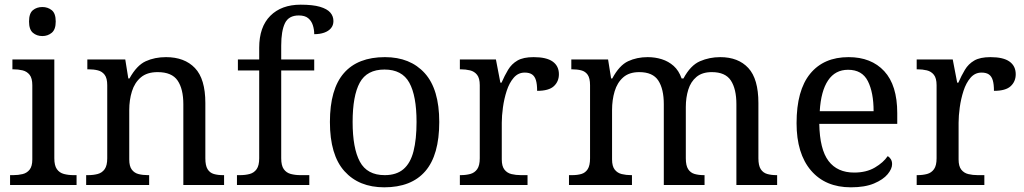

<svg xmlns="http://www.w3.org/2000/svg" viewBox="-20 -790 4373 820"><path d="M23 0V-42H36Q58 -42 76.5 -46.5Q95 -51 106.5 -65.5Q118 -80 118 -109V-426Q118 -456 106.5 -470.5Q95 -485 76.5 -489.5Q58 -494 36 -494H33V-536H212V-114Q212 -83 223 -67.5Q234 -52 253 -47Q272 -42 294 -42H307V0ZM161 -636Q137 -636 120.5 -650Q104 -664 104 -698Q104 -733 120.5 -746.5Q137 -760 161 -760Q184 -760 201 -746.5Q218 -733 218 -698Q218 -664 201 -650Q184 -636 161 -636Z M348 0V-42H356Q379 -42 397.5 -47Q416 -52 427 -67.5Q438 -83 438 -114V-426Q438 -456 427 -470.5Q416 -485 398 -489.5Q380 -494 358 -494H353V-536H515L528 -455H533Q564 -511 602.5 -528.5Q641 -546 689 -546Q768 -546 812.5 -499.5Q857 -453 857 -350V-114Q857 -83 866.5 -67.5Q876 -52 893 -47Q910 -42 932 -42H937V0H763V-345Q763 -410 738.5 -446Q714 -482 653 -482Q608 -482 581.5 -459.5Q555 -437 543.5 -400Q532 -363 532 -320V-109Q532 -80 543 -65.5Q554 -51 572 -46.5Q590 -42 612 -42H617V0Z M992 0V-42H1005Q1028 -42 1046.5 -47Q1065 -52 1076 -67.5Q1087 -83 1087 -114V-489H996V-536H1087V-586Q1087 -675 1134.5 -722.5Q1182 -770 1264 -770Q1316 -770 1346.5 -761Q1377 -752 1390.5 -736.5Q1404 -721 1404 -700Q1404 -682 1393.5 -669.5Q1383 -657 1364.5 -650.5Q1346 -644 1322 -644Q1322 -664 1316 -682.5Q1310 -701 1296 -712.5Q1282 -724 1256 -724Q1213 -724 1197 -691Q1181 -658 1181 -595V-536H1322V-489H1181V-114Q1181 -83 1192 -67.5Q1203 -52 1222 -47Q1241 -42 1263 -42H1301V0Z M1621 10Q1513 10 1451 -59Q1389 -128 1389 -269Q1389 -409 1448.5 -477.5Q1508 -546 1624 -546Q1732 -546 1794 -477.5Q1856 -409 1856 -269Q1856 -128 1796.5 -59Q1737 10 1621 10ZM1623 -42Q1673 -42 1703 -67.5Q1733 -93 1746 -144Q1759 -195 1759 -269Q1759 -381 1728 -437Q1697 -493 1622 -493Q1547 -493 1516.5 -437Q1486 -381 1486 -269Q1486 -157 1517 -99.5Q1548 -42 1623 -42Z M1944 0V-42H1947Q1970 -42 1988.5 -47Q2007 -52 2018 -67.5Q2029 -83 2029 -114V-426Q2029 -456 2017.5 -470.5Q2006 -485 1987.5 -489.5Q1969 -494 1947 -494H1944V-536H2098L2117 -437H2122Q2135 -467 2150 -492Q2165 -517 2190 -531.5Q2215 -546 2259 -546Q2314 -546 2340.5 -527Q2367 -508 2367 -473Q2367 -442 2345.5 -422Q2324 -402 2274 -402Q2274 -430 2269 -447Q2264 -464 2252.5 -472Q2241 -480 2221 -480Q2193 -480 2174 -458Q2155 -436 2144 -402Q2133 -368 2128 -331.5Q2123 -295 2123 -266V-109Q2123 -80 2134.5 -65.5Q2146 -51 2164.5 -46.5Q2183 -42 2205 -42H2233V0Z M2410 0V-42H2423Q2446 -42 2463 -47Q2480 -52 2490 -67.5Q2500 -83 2500 -114V-426Q2500 -456 2490 -470.5Q2480 -485 2462.5 -489.5Q2445 -494 2423 -494H2420V-536H2577L2590 -455H2595Q2625 -511 2662.5 -528.5Q2700 -546 2746 -546Q2778 -546 2806.5 -537Q2835 -528 2857 -508.5Q2879 -489 2891 -455H2899Q2929 -511 2969.5 -528.5Q3010 -546 3056 -546Q3133 -546 3176 -499.5Q3219 -453 3219 -350V-114Q3219 -83 3229 -67.5Q3239 -52 3256.5 -47Q3274 -42 3296 -42H3299V0H3125V-345Q3125 -410 3101.5 -446Q3078 -482 3020 -482Q2979 -482 2954.5 -461.5Q2930 -441 2919.5 -407Q2909 -373 2909 -333V-114Q2909 -83 2919 -67.5Q2929 -52 2946.5 -47Q2964 -42 2986 -42H2989V0H2815V-345Q2815 -410 2791.5 -446Q2768 -482 2710 -482Q2667 -482 2641.5 -459.5Q2616 -437 2605 -400Q2594 -363 2594 -320V-109Q2594 -80 2605.5 -65.5Q2617 -51 2635.5 -46.5Q2654 -42 2676 -42H2679V0Z M3614 10Q3505 10 3443.5 -62Q3382 -134 3382 -264Q3382 -404 3440 -475Q3498 -546 3604 -546Q3701 -546 3756.5 -486Q3812 -426 3812 -307V-261H3479Q3481 -152 3518.5 -102.5Q3556 -53 3628 -53Q3680 -53 3716.5 -74.5Q3753 -96 3771 -123Q3778 -120 3784 -111Q3790 -102 3790 -89Q3790 -69 3771 -46Q3752 -23 3713 -6.5Q3674 10 3614 10ZM3711 -315Q3711 -395 3686.5 -443.5Q3662 -492 3602 -492Q3547 -492 3516.5 -446.5Q3486 -401 3481 -315Z M3895 0V-42H3898Q3921 -42 3939.5 -47Q3958 -52 3969 -67.5Q3980 -83 3980 -114V-426Q3980 -456 3968.5 -470.5Q3957 -485 3938.5 -489.5Q3920 -494 3898 -494H3895V-536H4049L4068 -437H4073Q4086 -467 4101 -492Q4116 -517 4141 -531.5Q4166 -546 4210 -546Q4265 -546 4291.5 -527Q4318 -508 4318 -473Q4318 -442 4296.5 -422Q4275 -402 4225 -402Q4225 -430 4220 -447Q4215 -464 4203.5 -472Q4192 -480 4172 -480Q4144 -480 4125 -458Q4106 -436 4095 -402Q4084 -368 4079 -331.5Q4074 -295 4074 -266V-109Q4074 -80 4085.5 -65.5Q4097 -51 4115.5 -46.5Q4134 -42 4156 -42H4184V0Z"/></svg>

Font: Noto Serif Myanmar
Style: Regular
Weight: 400
Designer: Ben Mitchell and the Monotype Design Team
Foundry: Monotype Imaging Inc.
Version: Version 2.106